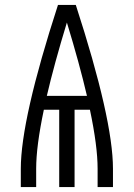

<svg xmlns="http://www.w3.org/2000/svg" viewBox="-20 -755 540 775"><path d="M64 0V-74Q64 -273 214 -735H286Q436 -273 436 -74V0H374V-74Q374 -165 343 -312H281V0H219V-312H157Q126 -165 126 -74V0ZM169 -368H331Q301 -497 250 -664Q199 -497 169 -368Z"/></svg>

Font: Iosevka SS01 Light
Style: Regular
Weight: 300
Monospace: yes
Designer: Belleve Invis
Foundry: Belleve Invis
Version: 2.3.3; ttfautohint (v1.8.3)